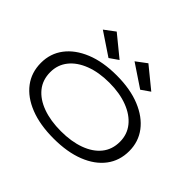

<svg xmlns="http://www.w3.org/2000/svg" viewBox="-186 -1104 1371 1371"><g transform="rotate(45 500.0 -418.5)"><path d="M500 11Q362 11 262 -28.5Q162 -68 108 -139.5Q54 -211 54 -308Q54 -402 108 -473.5Q162 -545 262 -586Q362 -627 500 -627Q638 -627 738 -586Q838 -545 892 -473.5Q946 -402 946 -308Q946 -211 892 -139.5Q838 -68 738 -28.5Q638 11 500 11ZM500 -63Q605 -63 684.5 -92Q764 -121 808 -175.5Q852 -230 852 -308Q852 -382 808 -437Q764 -492 684.5 -522.5Q605 -553 500 -553Q395 -553 315.5 -522.5Q236 -492 192 -437Q148 -382 148 -308Q148 -230 192 -175.5Q236 -121 315.5 -92Q395 -63 500 -63ZM371 -673 199 -788 279 -848 437 -719ZM691 -673 519 -788 599 -848 757 -719Z"/></g></svg>

Font: Inconsolata UltraExpanded
Style: Regular
Weight: 400
Width: 9
Monospace: yes
Designer: Raph Levien, Cyreal, Brenton Simpson
Foundry: Raph Levien, Cyreal, Google
Version: Version 3.000; ttfautohint (v1.8.2.53-6de2)